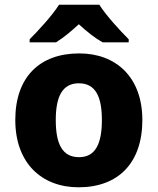

<svg xmlns="http://www.w3.org/2000/svg" viewBox="-20 -786 670 816"><path d="M402 -766H231C202 -720 143 -656 106 -619V-606H218C253 -628 280 -651 315 -683C350 -651 381 -626 416 -606H527V-619C492 -654 431 -720 402 -766ZM585 -276C585 -458 473 -559 317 -559C148 -559 45 -458 45 -276C45 -93 157 10 314 10C482 10 585 -93 585 -276ZM217 -276C217 -377 246 -432 315 -432C385 -432 413 -377 413 -276C413 -174 385 -118 316 -118C245 -118 217 -174 217 -276Z"/></svg>

Font: Noto Sans Myanmar UI ExtraBold
Style: Regular
Weight: 800
Designer: Monotype Design Team
Foundry: Monotype Imaging Inc.
Version: Version 2.103